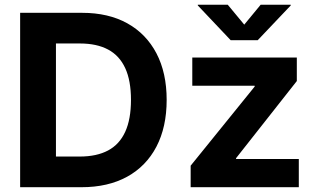

<svg xmlns="http://www.w3.org/2000/svg" viewBox="-20 -781 1323 801"><path d="M319.8 0H131.3V-127.9H312.5Q383.3 -127.9 430.9 -153.3Q478.5 -178.7 502.4 -231.2Q526.4 -283.7 526.4 -364.3Q526.4 -444.8 502.4 -496.8Q478.5 -548.8 431.2 -574.2Q383.8 -599.6 313.5 -599.6H127.9V-727.5H322.8Q432.1 -727.5 511 -683.8Q589.8 -640.1 632.6 -558.6Q675.3 -477.1 675.3 -364.3Q675.3 -251 632.6 -169.2Q589.8 -87.4 510.3 -43.7Q430.7 0 319.8 0ZM213.4 -727.5V0H64V-727.5ZM775.4 0V-89.8L1042.5 -419.9V-423.3H782.2V-541H1218.3V-442.9L964.8 -121.1V-117.7H1226.6V0ZM930.2 -761.2 999 -678.2 1067.4 -761.2H1192.9V-758.3L1055.2 -613.3H942.4L805.2 -758.3V-761.2Z"/></svg>

Font: Inter 17pt
Style: Bold
Weight: 700
Version: Version 4.001;git-66647c0bb